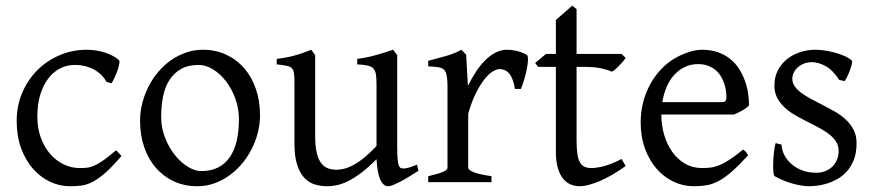

<svg xmlns="http://www.w3.org/2000/svg" viewBox="-20 -645 3098 680"><path d="M410.2 -92.8Q378.4 -55.2 354.2 -33.9Q330.1 -12.7 309.6 -1.7Q289.1 9.3 269.5 12Q250 14.6 227.1 14.6Q191.4 14.6 157.5 -1.2Q123.5 -17.1 97.2 -46.9Q70.8 -76.7 54.9 -119.6Q39.1 -162.6 39.1 -216.8Q39.1 -269.5 58.3 -315.4Q77.6 -361.3 111.1 -395.3Q144.5 -429.2 189.9 -449Q235.4 -468.8 288.1 -468.8Q304.2 -468.8 321 -466.1Q337.9 -463.4 353.3 -458.3Q368.7 -453.1 381.6 -446Q394.5 -439 402.8 -430.2Q403.8 -424.3 401.4 -413.6Q398.9 -402.8 394.5 -390.9Q390.1 -378.9 384.8 -367.9Q379.4 -356.9 375 -350.1L356.9 -355Q353 -363.8 344.2 -374Q335.4 -384.3 321.5 -393.6Q307.6 -402.8 288.3 -408.9Q269 -415 244.1 -415Q218.3 -415 194.6 -403.6Q170.9 -392.1 152.6 -369.1Q134.3 -346.2 123.3 -312Q112.3 -277.8 112.3 -231.9Q112.3 -190.4 124.8 -156.7Q137.2 -123 158 -99.4Q178.7 -75.7 205.8 -62.7Q232.9 -49.8 262.2 -49.8Q275.9 -49.8 287.6 -51Q299.3 -52.2 313.2 -58.1Q327.1 -64 345.5 -76.7Q363.8 -89.4 391.1 -112.8L410.2 -92.8Z M826.2 -222.2Q826.2 -260.7 813.5 -295.7Q800.8 -330.6 780.3 -357.2Q759.8 -383.8 734.4 -399.4Q709 -415 684.1 -415Q647 -415 621.6 -400.9Q596.2 -386.7 580.3 -362.1Q564.5 -337.4 557.6 -303.7Q550.8 -270 550.8 -231Q550.8 -192.4 564.5 -157.5Q578.1 -122.6 599.1 -96.2Q620.1 -69.8 645.3 -54.4Q670.4 -39.1 692.9 -39.1Q727.5 -39.1 752.7 -52Q777.8 -64.9 794.2 -88.9Q810.5 -112.8 818.4 -146.5Q826.2 -180.2 826.2 -222.2ZM900.9 -236.8Q900.9 -204.6 892.6 -173.1Q884.3 -141.6 869.6 -113.8Q855 -85.9 834.5 -62.3Q814 -38.6 789.3 -21.5Q764.6 -4.4 736.8 5.1Q709 14.6 679.2 14.6Q632.8 14.6 595.5 -2.9Q558.1 -20.5 531.5 -51.3Q504.9 -82 490.5 -124.5Q476.1 -167 476.1 -216.8Q476.1 -249 484.1 -280.3Q492.2 -311.5 506.6 -339.6Q521 -367.7 541.3 -391.4Q561.5 -415 586.2 -432.1Q610.8 -449.2 639.2 -459Q667.5 -468.8 698.2 -468.8Q744.1 -468.8 781.5 -451.2Q818.8 -433.6 845.5 -402.6Q872.1 -371.6 886.5 -329.1Q900.9 -286.6 900.9 -236.8Z M1461.9 -40Q1443.8 -28.3 1427.2 -18.3Q1410.6 -8.3 1396.5 -1Q1382.3 6.3 1371.6 10.5Q1360.8 14.6 1355 14.6Q1337.9 14.6 1327.1 -8.1Q1316.4 -30.8 1313.5 -81.1Q1283.2 -50.8 1258.1 -32Q1232.9 -13.2 1211.7 -2.9Q1190.4 7.3 1172.6 11Q1154.8 14.6 1139.2 14.6Q1116.2 14.6 1095.2 8.3Q1074.2 2 1058.1 -14.9Q1042 -31.7 1032.5 -61Q1022.9 -90.3 1022.9 -136.2V-347.2Q1022.9 -370.6 1021.5 -383.5Q1020 -396.5 1013.9 -403.1Q1007.8 -409.7 995.1 -412.1Q982.4 -414.6 960 -417V-436.5Q977.5 -438.5 992.9 -441.4Q1008.3 -444.3 1022.7 -448.2Q1037.1 -452.1 1051.8 -457.3Q1066.4 -462.4 1082.5 -468.8L1096.2 -449.7V-163.1Q1096.2 -128.9 1101.3 -106Q1106.4 -83 1116 -69.3Q1125.5 -55.7 1139.4 -49.8Q1153.3 -43.9 1170.9 -43.9Q1186.5 -43.9 1202.9 -48.6Q1219.2 -53.2 1236.6 -63.2Q1253.9 -73.2 1272.9 -89.1Q1292 -105 1313.5 -127.9V-347.2Q1313.5 -369.1 1311.3 -382.3Q1309.1 -395.5 1301.8 -402.8Q1294.4 -410.2 1281 -413.1Q1267.6 -416 1245.1 -417V-436.5Q1280.3 -440.9 1312.5 -450.2Q1344.7 -459.5 1372.1 -468.8L1386.7 -449.7V-124Q1386.7 -93.8 1388.9 -74.7Q1391.1 -55.7 1397.9 -50.8Q1403.8 -46.9 1418 -49.1Q1432.1 -51.3 1457 -62L1461.9 -40Z M1845.7 -450.7Q1850.1 -447.8 1849.9 -433.6Q1849.6 -419.4 1845.9 -400.9Q1842.3 -382.3 1836.4 -362.8Q1830.6 -343.3 1824.7 -330.1H1803.7Q1800.8 -349.6 1795.4 -363.3Q1790 -377 1783 -385Q1775.9 -393.1 1767.3 -396.7Q1758.8 -400.4 1749.5 -400.4Q1738.8 -400.4 1724.4 -391.4Q1710 -382.3 1694.8 -363Q1679.7 -343.8 1664.8 -313.7Q1649.9 -283.7 1638.2 -242.2V-50.8Q1638.2 -43.5 1656.5 -35.6Q1674.8 -27.8 1720.7 -21V0H1496.6V-21Q1528.8 -28.3 1546.9 -35.4Q1564.9 -42.5 1564.9 -50.8V-335Q1564.9 -351.1 1564 -362.1Q1563 -373 1561.5 -379.9Q1560.1 -386.7 1557.9 -390.6Q1555.7 -394.5 1553.7 -397Q1550.3 -400.4 1546.1 -402.6Q1542 -404.8 1535.4 -406.2Q1528.8 -407.7 1519.5 -408.4Q1510.3 -409.2 1496.6 -410.2V-429.7Q1528.3 -438 1558.8 -446.5Q1589.4 -455.1 1613.8 -468.8L1630.9 -451.7L1637.2 -340.8Q1650.4 -367.7 1665.8 -391.1Q1681.2 -414.6 1698.7 -431.9Q1716.3 -449.2 1735.6 -459Q1754.9 -468.8 1775.9 -468.8Q1791.5 -468.8 1809.6 -464.8Q1827.6 -460.9 1845.7 -450.7Z M2195.8 -57.1Q2171.9 -39.6 2148.4 -26.1Q2125 -12.7 2103.8 -3.7Q2082.5 5.4 2064.5 10Q2046.4 14.6 2033.7 14.6Q2016.6 14.6 2001.2 8.3Q1985.8 2 1974.1 -12.5Q1962.4 -26.9 1955.6 -50.3Q1948.7 -73.7 1948.7 -107.9V-408.2H1885.7L1875.5 -421.9L1913.6 -454.1H1948.7V-574.2L2006.8 -625L2022 -612.8V-454.1H2181.6L2195.8 -439.9Q2191.4 -433.1 2184.8 -425.5Q2178.2 -418 2171.4 -410.9Q2164.6 -403.8 2158 -398.4Q2151.4 -393.1 2146.5 -391.1Q2134.8 -397 2110.8 -402.6Q2086.9 -408.2 2047.4 -408.2H2022V-149.9Q2022 -120.6 2024.7 -101.3Q2027.3 -82 2033.7 -70.6Q2040 -59.1 2050 -54.4Q2060.1 -49.8 2074.7 -49.8Q2091.8 -49.8 2117.7 -56.2Q2143.6 -62.5 2181.6 -82L2195.8 -57.1Z M2452.1 -418Q2427.2 -418 2406.2 -408.2Q2385.3 -398.4 2368.9 -380.9Q2352.5 -363.3 2341.6 -338.4Q2330.6 -313.5 2325.7 -283.2H2534.2Q2545.4 -283.2 2549.1 -286.9Q2552.7 -290.5 2552.7 -300.8Q2552.7 -309.6 2551.3 -321.8Q2549.8 -334 2545.7 -346.9Q2541.5 -359.9 2534.4 -372.6Q2527.3 -385.3 2516.1 -395.3Q2504.9 -405.3 2489 -411.6Q2473.1 -418 2452.1 -418ZM2632.8 -272Q2624 -262.2 2609.4 -253.9Q2594.7 -245.6 2579.1 -239.3H2322.3V-237.8Q2322.3 -201.2 2332.3 -167.2Q2342.3 -133.3 2360.8 -107.2Q2379.4 -81.1 2406.2 -65.4Q2433.1 -49.8 2466.8 -49.8Q2481.9 -49.8 2496.3 -51.5Q2510.7 -53.2 2527.3 -59.8Q2543.9 -66.4 2564.2 -79.6Q2584.5 -92.8 2611.8 -115.2Q2618.2 -111.8 2622.8 -105.5Q2627.4 -99.1 2629.9 -95.2Q2597.2 -59.6 2572.5 -37.8Q2547.9 -16.1 2526.1 -4.4Q2504.4 7.3 2483.2 11Q2461.9 14.6 2437 14.6Q2399.4 14.6 2365.5 -1.5Q2331.5 -17.6 2305.7 -47.1Q2279.8 -76.7 2264.4 -118.4Q2249 -160.2 2249 -211.9Q2249 -244.6 2256.3 -276.4Q2263.7 -308.1 2277.6 -336.4Q2291.5 -364.7 2311.5 -388.7Q2331.5 -412.6 2356.9 -430.2Q2367.7 -437.5 2381.1 -444.6Q2394.5 -451.7 2409.2 -457Q2423.8 -462.4 2438.2 -465.6Q2452.6 -468.8 2465.8 -468.8Q2498 -468.8 2522.7 -460Q2547.4 -451.2 2565.9 -436.3Q2584.5 -421.4 2597.2 -401.6Q2609.9 -381.8 2617.9 -359.9Q2626 -337.9 2629.4 -315.2Q2632.8 -292.5 2632.8 -272Z M3013.7 -138.2Q3013.7 -103.5 3003.9 -78.9Q2994.1 -54.2 2978.5 -37.1Q2962.9 -20 2943.8 -9.8Q2924.8 0.5 2906.2 5.9Q2887.7 11.2 2871.3 12.9Q2855 14.6 2845.7 14.6Q2822.3 14.6 2789.3 5.9Q2756.3 -2.9 2723.6 -21Q2720.2 -22.5 2719 -36.9Q2717.8 -51.3 2718.5 -70.1Q2719.2 -88.9 2721.4 -107.9Q2723.6 -127 2727.1 -138.2L2748 -132.8Q2749 -112.3 2758.8 -94.2Q2768.6 -76.2 2784.9 -62.5Q2801.3 -48.8 2823 -41Q2844.7 -33.2 2870.1 -33.2Q2887.7 -33.2 2902.3 -38.8Q2917 -44.4 2927.7 -54.7Q2938.5 -64.9 2944.3 -79.3Q2950.2 -93.8 2950.2 -110.8Q2950.2 -130.4 2939.7 -145.5Q2929.2 -160.6 2912.1 -173.1Q2895 -185.5 2873.3 -196.5Q2851.6 -207.5 2829.1 -219.2Q2808.6 -229.5 2789.6 -241.2Q2770.5 -252.9 2755.6 -267.6Q2740.7 -282.2 2731.7 -300.3Q2722.7 -318.4 2722.7 -341.8Q2722.7 -372.1 2734.9 -395.8Q2747.1 -419.4 2767.3 -435.5Q2787.6 -451.7 2813.7 -460.2Q2839.8 -468.8 2867.7 -468.8Q2882.8 -468.8 2901.1 -466.1Q2919.4 -463.4 2937.3 -458.5Q2955.1 -453.6 2970.7 -446.8Q2986.3 -439.9 2996.1 -431.2Q2999 -428.2 2996.8 -418Q2994.6 -407.7 2990 -395.5Q2985.4 -383.3 2980 -372.6Q2974.6 -361.8 2971.7 -357.9L2952.6 -361.8Q2929.2 -397 2904.1 -410.9Q2878.9 -424.8 2855 -424.8Q2838.9 -424.8 2826.2 -419.4Q2813.5 -414.1 2804.4 -405.5Q2795.4 -397 2790.8 -386.7Q2786.1 -376.5 2786.1 -366.2Q2786.1 -350.6 2795.4 -338.1Q2804.7 -325.7 2819.8 -314.7Q2835 -303.7 2854.2 -293.7Q2873.5 -283.7 2894 -272.9Q2915 -262.2 2936.5 -250Q2958 -237.8 2975.1 -221.9Q2992.2 -206.1 3002.9 -185.8Q3013.7 -165.5 3013.7 -138.2Z"/></svg>

Font: Gentium
Style: Regular
Weight: 400
Designer: J. Victor Gaultney
Version: Version 1.03; 2011; OFL 1.1 release